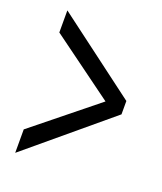

<svg xmlns="http://www.w3.org/2000/svg" viewBox="-105 -639 559 662"><g transform="rotate(20 175.0 -307.5)"><path d="M28 -46V-132L260 -319L29 -488V-569L327 -345V-296Z"/></g></svg>

Font: Inconsolata ExtraCondensed Medium
Style: Regular
Weight: 500
Width: 2
Monospace: yes
Designer: Raph Levien, Cyreal, Brenton Simpson
Foundry: Raph Levien, Cyreal, Google
Version: Version 3.001; ttfautohint (v1.8.2.53-6de2)